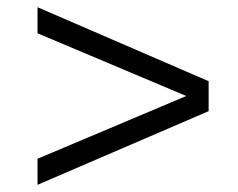

<svg xmlns="http://www.w3.org/2000/svg" viewBox="-20 -518 660 532"><path d="M84 -5.9V-78.1L496.1 -252L84 -425.8V-498L558.1 -293V-210Z"/></svg>

Font: Archivo Light
Style: Regular
Weight: 300
Designer: Hector Gatti
Foundry: Omnibus-Type
Version: Version 2.001